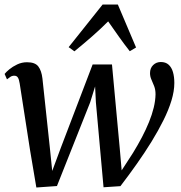

<svg xmlns="http://www.w3.org/2000/svg" viewBox="-22 -823 803 853"><path d="M139.5 10 111.5 -156 65.5 -452Q62.5 -471 57.2 -478.8Q52 -486.5 42.5 -486.5Q32.5 -487 24.8 -482Q17 -477 9 -470.5L-1.5 -494.5Q5 -503 19.5 -515Q34 -527 54.5 -536.8Q75 -546.5 98 -546.5Q134 -546.5 148.2 -527.8Q162.5 -509 166.5 -474.5L199 -171L210 -63.5L249 -168.5L389.5 -536.5H475.5L510 -164L518.5 -66L569 -144Q590.5 -179 608.5 -213.2Q626.5 -247.5 640 -280.8Q653.5 -314 661 -345Q668.5 -376 669 -404Q669 -424.5 663 -440Q657 -455.5 650.8 -469.2Q644.5 -483 644.5 -498Q644.5 -520.5 658.5 -534Q672.5 -547.5 692.5 -547.5Q714 -547.5 727.2 -535.5Q740.5 -523.5 746.5 -502.5Q752.5 -481.5 752.5 -454.5Q752.5 -418.5 739.8 -376.5Q727 -334.5 704.2 -288.8Q681.5 -243 651.5 -194.2Q621.5 -145.5 586.2 -95.5Q551 -45.5 513 4L438 9L404 -368.5L400.5 -439L378.5 -368L231 3.5ZM308.5 -595 283 -613.5 434 -803H501.5L582.5 -612L554.5 -595.5Q530 -626.5 507 -659Q484 -691.5 458.5 -728Q425 -694.5 388 -662Q351 -629.5 308.5 -595Z"/></svg>

Font: Merriweather 72pt
Style: Italic
Weight: 400
Italic angle: -7.8°
Version: Version 2.101